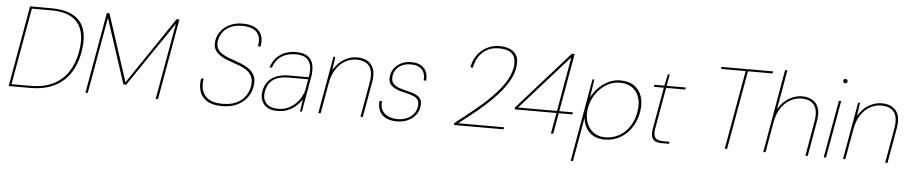

<svg xmlns="http://www.w3.org/2000/svg" viewBox="-48 -1077 7839 1655"><g transform="rotate(5 3871.5 -250.0)"><path d="M34 0 158 -700H336Q461 -700 533.5 -659Q606 -618 630 -539Q654 -460 634 -346Q621 -272 591 -209Q561 -146 511 -99Q461 -52 389 -26Q317 0 220 0ZM57 -18H221Q335 -18 415.5 -57.5Q496 -97 545 -170.5Q594 -244 612 -346Q631 -449 610 -524.5Q589 -600 523 -641Q457 -682 339 -682H175Z M698 0 822 -700H845L1034 -120L1426 -700H1450L1326 0H1306L1423 -660L1042 -100H1018L835 -660L718 0Z M1880 12Q1797 12 1749.5 -18Q1702 -48 1686 -98.5Q1670 -149 1681 -210H1703Q1693 -156 1706 -110Q1719 -64 1762 -36Q1805 -8 1883 -8Q1954 -8 2002.5 -31Q2051 -54 2079 -93Q2107 -132 2115 -179Q2123 -225 2111 -256Q2099 -287 2073.5 -308Q2048 -329 2015 -342.5Q1982 -356 1946.5 -368Q1911 -380 1879 -393Q1824 -416 1794.5 -452Q1765 -488 1775 -550Q1783 -594 1811.5 -630.5Q1840 -667 1887.5 -689.5Q1935 -712 2000 -712Q2056 -712 2097.5 -693Q2139 -674 2159 -633.5Q2179 -593 2167 -528H2145Q2156 -589 2138.5 -625Q2121 -661 2083.5 -676.5Q2046 -692 1996 -692Q1933 -692 1891 -671.5Q1849 -651 1826.5 -619Q1804 -587 1797 -550Q1790 -510 1802.5 -483Q1815 -456 1841.5 -438.5Q1868 -421 1902 -408Q1936 -395 1972.5 -382.5Q2009 -370 2042 -354Q2066 -342 2086 -326.5Q2106 -311 2120 -290Q2134 -269 2138.5 -242Q2143 -215 2137 -179Q2128 -125 2095.5 -82Q2063 -39 2009.5 -13.5Q1956 12 1880 12Z M2358 12Q2303 12 2269 -10Q2235 -32 2222 -68Q2209 -104 2216 -145Q2226 -200 2255 -234Q2284 -268 2330 -284.5Q2376 -301 2434 -301H2604Q2615 -359 2606.5 -400.5Q2598 -442 2567 -465Q2536 -488 2478 -488Q2402 -488 2353 -456Q2304 -424 2280 -356H2260Q2277 -409 2309.5 -442.5Q2342 -476 2385 -492Q2428 -508 2476 -508Q2545 -508 2580.5 -481Q2616 -454 2625.5 -408Q2635 -362 2625 -305L2571 0H2555L2569 -107Q2561 -93 2544.5 -73Q2528 -53 2502.5 -33.5Q2477 -14 2441.5 -1Q2406 12 2358 12ZM2365 -7Q2414 -7 2452.5 -25.5Q2491 -44 2519 -73Q2547 -102 2564 -135Q2581 -168 2586 -197L2601 -283H2431Q2365 -283 2325 -264.5Q2285 -246 2265 -215Q2245 -184 2238 -145Q2227 -84 2259.5 -45.5Q2292 -7 2365 -7Z M2713 0 2801 -496H2817L2801 -380Q2841 -447 2895 -477.5Q2949 -508 3005 -508Q3056 -508 3093.5 -487.5Q3131 -467 3148 -422.5Q3165 -378 3152 -305L3098 0H3078L3131 -300Q3148 -397 3113.5 -442.5Q3079 -488 3001 -488Q2950 -488 2904.5 -462.5Q2859 -437 2826 -387Q2793 -337 2780 -264L2733 0Z M3392 12Q3342 12 3303.5 -5Q3265 -22 3245 -58Q3225 -94 3229 -151H3251Q3245 -101 3265 -69Q3285 -37 3320.5 -22.5Q3356 -8 3396 -8Q3439 -8 3474.5 -22.5Q3510 -37 3533 -63.5Q3556 -90 3562 -124Q3569 -164 3557 -185.5Q3545 -207 3514 -219.5Q3483 -232 3432 -243Q3393 -251 3366 -263Q3339 -275 3323 -291Q3307 -307 3301.5 -328.5Q3296 -350 3301 -378Q3308 -417 3332 -446Q3356 -475 3393 -491.5Q3430 -508 3476 -508Q3542 -508 3581 -471Q3620 -434 3615 -360H3593Q3600 -417 3569 -452.5Q3538 -488 3472 -488Q3409 -488 3370 -457.5Q3331 -427 3323 -378Q3319 -353 3325.5 -331.5Q3332 -310 3357 -293Q3382 -276 3432 -264Q3468 -256 3499 -247Q3530 -238 3551.5 -224Q3573 -210 3582 -187Q3591 -164 3585 -127Q3578 -87 3552 -55.5Q3526 -24 3485 -6Q3444 12 3392 12Z M3886 0 3889 -18Q3974 -83 4053 -147.5Q4132 -212 4196 -276.5Q4260 -341 4302 -406Q4344 -471 4356 -535Q4364 -579 4355 -614.5Q4346 -650 4313 -671Q4280 -692 4215 -692Q4154 -692 4109.5 -665.5Q4065 -639 4039.5 -597Q4014 -555 4007 -507H3985Q3994 -566 4026.5 -612Q4059 -658 4109 -685Q4159 -712 4219 -712Q4266 -712 4307 -696.5Q4348 -681 4369 -642.5Q4390 -604 4378 -535Q4368 -476 4333 -417Q4298 -358 4248 -302.5Q4198 -247 4140.5 -195.5Q4083 -144 4026 -99.5Q3969 -55 3922 -18H4319L4316 0Z M4726 0 4758 -180H4396L4399 -198L4845 -700H4870L4781 -198H4899L4896 -180H4778L4746 0ZM4424 -198H4761L4844 -669Z M4916 220 5042 -496H5058L5035 -339Q5057 -384 5094.5 -422.5Q5132 -461 5180.5 -484.5Q5229 -508 5282 -508Q5358 -508 5405 -474.5Q5452 -441 5470 -382.5Q5488 -324 5475 -249Q5465 -193 5440.5 -145.5Q5416 -98 5379 -62.5Q5342 -27 5294.5 -7.5Q5247 12 5190 12Q5136 12 5095.5 -9.5Q5055 -31 5031.5 -70Q5008 -109 5003 -159L4936 220ZM5194 -8Q5258 -8 5311.5 -37Q5365 -66 5402 -120Q5439 -174 5452 -248Q5465 -322 5447 -375.5Q5429 -429 5386 -458.5Q5343 -488 5279 -488Q5219 -488 5165.5 -456Q5112 -424 5074.5 -369.5Q5037 -315 5025 -248Q5013 -179 5031 -124.5Q5049 -70 5091.5 -39Q5134 -8 5194 -8Z M5686 0Q5650 0 5627.5 -11Q5605 -22 5597.5 -49Q5590 -76 5598 -122L5661 -478H5575L5578 -496H5664L5686 -596H5702L5684 -496H5849L5846 -478H5681L5618 -122Q5608 -67 5625.5 -42.5Q5643 -18 5693 -18H5751L5747 0Z M6230 0 6351 -682H6138L6141 -700H6587L6584 -682H6371L6250 0Z M6563 0 6689 -720H6709L6649 -377Q6685 -442 6742 -475Q6799 -508 6854 -508Q6905 -508 6942.5 -487.5Q6980 -467 6997 -422.5Q7014 -378 7001 -305L6948 0H6928L6980 -300Q6997 -396 6963 -442Q6929 -488 6851 -488Q6800 -488 6754 -462Q6708 -436 6675 -386.5Q6642 -337 6629 -264L6583 0Z M7086 0 7174 -496H7194L7106 0ZM7215 -652Q7208 -652 7202 -657Q7196 -662 7196 -671Q7196 -680 7202 -685Q7208 -690 7215 -690Q7222 -690 7228 -685Q7234 -680 7234 -671Q7234 -662 7228.5 -657Q7223 -652 7215 -652Z M7253 0 7341 -496H7357L7341 -380Q7381 -447 7435 -477.5Q7489 -508 7545 -508Q7596 -508 7633.5 -487.5Q7671 -467 7688 -422.5Q7705 -378 7692 -305L7638 0H7618L7671 -300Q7688 -397 7653.5 -442.5Q7619 -488 7541 -488Q7490 -488 7444.5 -462.5Q7399 -437 7366 -387Q7333 -337 7320 -264L7273 0Z"/></g></svg>

Font: DM Sans 24pt Thin
Style: Italic
Weight: 250
Italic angle: -10°
Designer: Colophon Foundry, Jonny Pinhorn
Foundry: Colophon Foundry
Version: Version 4.004;gftools[0.9.30]